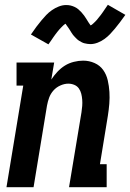

<svg xmlns="http://www.w3.org/2000/svg" viewBox="-20 -781 543 801"><path d="M7 0 77 -424H49V-520H206L194 -449Q205 -466 219.5 -481.5Q234 -497 251 -507.5Q268 -518 288 -523Q308 -528 327 -528Q352 -528 374.5 -518Q397 -508 410.5 -489Q424 -470 429.5 -446Q435 -422 436.5 -397.5Q438 -373 436 -348Q434 -323 430 -298L397 -96H425V0H268L320 -313Q322 -326 323 -339Q324 -352 323 -365Q322 -378 319 -390Q316 -402 309 -412Q302 -422 290 -427Q278 -432 265 -432Q249 -432 232 -424.5Q215 -417 203 -403.5Q191 -390 185 -373.5Q179 -357 176 -340L120 0ZM182 -596 109 -637Q121 -655 132 -669.5Q143 -684 153 -696Q163 -708 173 -718.5Q183 -729 196.5 -738.5Q210 -748 225.5 -754Q241 -760 256 -760Q266 -760 274.5 -758Q283 -756 291.5 -752Q300 -748 306.5 -742.5Q313 -737 319.5 -730Q326 -723 331 -716Q336 -709 340 -702.5Q344 -696 349 -688Q354 -680 358 -675Q363 -677 368 -682Q373 -687 377 -690.5Q381 -694 384.5 -698.5Q388 -703 392 -708Q396 -713 400.5 -718.5Q405 -724 409.5 -731Q414 -738 419 -745Q424 -752 430 -761L503 -719Q491 -702 480 -687.5Q469 -673 459 -661Q449 -649 439 -638.5Q429 -628 416 -618.5Q403 -609 387.5 -603Q372 -597 357 -597Q351 -597 344.5 -598Q338 -599 332 -600.5Q326 -602 320.5 -605Q315 -608 310 -611Q305 -614 301 -618Q297 -622 292.5 -626.5Q288 -631 284.5 -635.5Q281 -640 278 -645Q275 -650 272.5 -654Q270 -658 266 -664Q262 -670 258.5 -674.5Q255 -679 254 -682Q249 -680 243.5 -674.5Q238 -669 234.5 -665.5Q231 -662 227.5 -658Q224 -654 220 -649Q216 -644 211.5 -638Q207 -632 202.5 -625.5Q198 -619 193 -611.5Q188 -604 182 -596Z"/></svg>

Font: Iosevka Curly Slab
Style: Bold Italic
Weight: 700
Italic angle: -9°
Monospace: yes
Designer: Belleve Invis
Foundry: Belleve Invis
Version: Version 22.1.2; ttfautohint (v1.8.4)